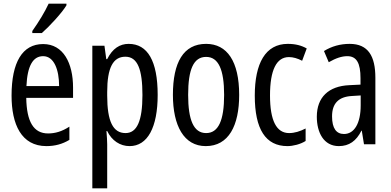

<svg xmlns="http://www.w3.org/2000/svg" viewBox="-20 -852 2128 1046"><path d="M342 -823V-832H245C224 -787 194 -737 156 -683V-672H208C249 -708 317 -781 342 -823ZM215 -612C102 -612 43 -513 43 -331C43 -175 96 -56 233 -56C279 -56 320 -67 358 -90V-162C318 -136 281 -125 242 -125C163 -125 125 -189 123 -319H378V-375C378 -508 325 -612 215 -612ZM215 -546C275 -546 302 -471 302 -383H124C129 -494 160 -546 215 -546Z M681 -613C633 -613 593 -588 564 -530H559L549 -603H483V174H564V-66C564 -86 562 -110 560 -138H564C589 -86 634 -56 686 -56C784 -56 839 -158 839 -335C839 -520 784 -613 681 -613ZM663 -543C730 -543 756 -473 756 -334C756 -193 726 -127 664 -127C596 -127 564 -190 564 -331V-351C564 -483 596 -543 663 -543Z M1283 -335C1283 -518 1217 -613 1103 -613C979 -613 922 -512 922 -335C922 -167 982 -56 1101 -56C1226 -56 1283 -168 1283 -335ZM1005 -335C1005 -473 1034 -542 1103 -542C1170 -542 1201 -473 1201 -335C1201 -196 1170 -127 1103 -127C1035 -127 1005 -198 1005 -335Z M1546 -56C1576 -56 1617 -66 1645 -84V-152C1614 -136 1584 -127 1555 -127C1486 -127 1451 -195 1451 -332C1451 -470 1486 -541 1554 -541C1577 -541 1601 -534 1626 -521L1651 -588C1623 -604 1590 -613 1548 -613C1426 -613 1368 -507 1368 -331C1368 -148 1427 -56 1546 -56Z M1885 -613C1834 -613 1787 -600 1745 -574L1771 -513C1809 -535 1842 -546 1872 -546C1923 -546 1944 -508 1944 -426V-391L1883 -388C1770 -383 1706 -322 1706 -216C1706 -131 1743 -56 1826 -56C1882 -56 1921 -84 1949 -140H1951L1963 -66H2025V-428C2025 -546 1986 -613 1885 -613ZM1897 -329 1945 -332V-278C1945 -180 1910 -122 1854 -122C1813 -122 1789 -152 1789 -218C1789 -288 1824 -325 1897 -329Z"/></svg>

Font: Noto Sans Malayalam UI ExtraCondensed
Style: Regular
Weight: 400
Width: 2
Designer: Jelle Bosma - Monotype Design Team
Foundry: Monotype Imaging Inc.
Version: Version 2.104